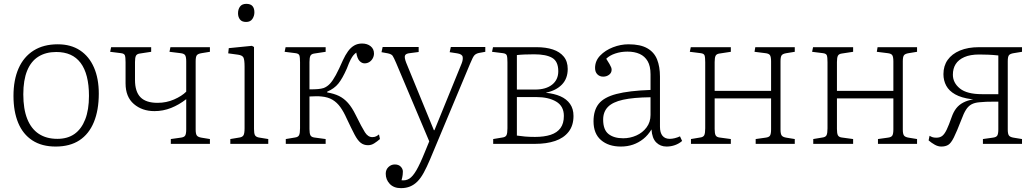

<svg xmlns="http://www.w3.org/2000/svg" viewBox="-20 -747 5372 997"><path d="M269 14Q197 14 148 -18Q99 -50 74.5 -109Q50 -168 50 -249Q50 -332 76.5 -392Q103 -452 154.5 -484.5Q206 -517 280 -517Q348 -517 395.5 -485.5Q443 -454 468 -396.5Q493 -339 493 -261Q493 -175 467.5 -113Q442 -51 392.5 -18.5Q343 14 269 14ZM278 -26Q331 -26 367 -51.5Q403 -77 422.5 -127Q442 -177 442 -249Q442 -306 431 -349Q420 -392 398.5 -420.5Q377 -449 345.5 -463Q314 -477 272 -477Q218 -477 179.5 -453Q141 -429 121 -380Q101 -331 101 -257Q101 -181 121.5 -129.5Q142 -78 181.5 -52Q221 -26 278 -26Z M867 0V-25L917 -32Q936 -34 941.5 -43Q947 -52 947 -75V-232Q910 -203 868.5 -186.5Q827 -170 782 -170Q718 -170 675 -207Q632 -244 632 -314V-424Q632 -450 628.5 -459.5Q625 -469 608 -471L552 -478L557 -502H765V-478L706 -469Q691 -467 686 -457.5Q681 -448 681 -425V-332Q681 -271 709.5 -242Q738 -213 798 -213Q844 -213 884 -230.5Q924 -248 947 -271V-428Q947 -451 941.5 -460Q936 -469 917 -471L860 -478L865 -502H1070V-478L1027 -471Q1008 -468 1002 -460Q996 -452 996 -429V-74Q996 -52 1002 -43.5Q1008 -35 1027 -32L1070 -25V0Z M1176 0V-25L1224 -33Q1238 -35 1244 -44Q1250 -53 1250 -81V-401Q1250 -437 1244 -448.5Q1238 -460 1216 -463L1165 -470L1168 -497L1288 -509L1299 -503V-77Q1299 -54 1304 -45Q1309 -36 1324 -33L1373 -25V0ZM1258 -633Q1236 -633 1226 -646Q1216 -659 1216 -678Q1216 -699 1226.5 -713Q1237 -727 1259 -727Q1281 -727 1291 -715.5Q1301 -704 1301 -683Q1301 -664 1290.5 -648.5Q1280 -633 1258 -633Z M1891 7Q1869 7 1853 -5.5Q1837 -18 1821 -48.5Q1805 -79 1780 -132Q1765 -166 1747.5 -190.5Q1730 -215 1706.5 -229Q1683 -243 1649 -246Q1633 -248 1615.5 -247Q1598 -246 1587 -246V-77Q1587 -54 1592 -44.5Q1597 -35 1612 -33L1671 -25V0H1464V-25L1512 -33Q1528 -35 1533 -45Q1538 -55 1538 -81V-424Q1538 -450 1534.5 -459.5Q1531 -469 1514 -471L1458 -478L1463 -502H1671V-478L1612 -469Q1597 -467 1592 -457.5Q1587 -448 1587 -425V-283Q1616 -283 1632 -284.5Q1648 -286 1661 -290Q1679 -297 1693.5 -312.5Q1708 -328 1724 -357.5Q1740 -387 1761 -435Q1773 -461 1787 -480.5Q1801 -500 1819 -510.5Q1837 -521 1860 -521Q1887 -521 1904.5 -507Q1922 -493 1922 -469Q1922 -456 1915.5 -444Q1909 -432 1898 -425Q1887 -418 1873 -418Q1859 -418 1847 -430.5Q1835 -443 1830 -474Q1822 -468 1815.5 -460.5Q1809 -453 1801 -438Q1793 -423 1781 -391Q1758 -339 1737 -313Q1716 -287 1679 -271V-267Q1715 -261 1740.5 -248.5Q1766 -236 1787 -212.5Q1808 -189 1827 -150Q1859 -85 1875 -60Q1891 -35 1913 -35Q1926 -35 1934 -39.5Q1942 -44 1948 -49L1953 -25Q1938 -12 1923 -2.5Q1908 7 1891 7Z M2062 230Q2025 230 2004 208Q1983 186 1983 155Q1983 134 1997 120.5Q2011 107 2030 107Q2050 107 2061 118.5Q2072 130 2072 144Q2072 150 2071 160.5Q2070 171 2065 189Q2087 192 2105 181Q2123 170 2142 137.5Q2161 105 2186 43L2209 -13L2037 -420Q2025 -448 2019 -457Q2013 -466 1994 -470L1961 -476L1967 -503H2154V-477L2108 -471Q2087 -469 2083 -458.5Q2079 -448 2089 -422L2233 -71H2236L2377 -417Q2385 -437 2382.5 -451.5Q2380 -466 2354 -470L2315 -476L2321 -503H2500V-478L2467 -472Q2453 -469 2444.5 -461Q2436 -453 2421 -416L2213 81Q2196 121 2180.5 149.5Q2165 178 2147.5 195.5Q2130 213 2109 221.5Q2088 230 2062 230Z M2541 0V-25L2589 -33Q2605 -35 2610 -45Q2615 -55 2615 -81V-424Q2615 -450 2611.5 -459.5Q2608 -469 2591 -471L2535 -478L2540 -502H2766Q2815 -502 2851 -490Q2887 -478 2907.5 -453Q2928 -428 2928 -389Q2928 -339 2898 -308Q2868 -277 2816 -266V-265Q2858 -261 2890 -247Q2922 -233 2940 -207.5Q2958 -182 2958 -145Q2958 -95 2932.5 -62.5Q2907 -30 2862.5 -15Q2818 0 2759 0ZM2758 -36Q2806 -36 2839.5 -47Q2873 -58 2890.5 -82Q2908 -106 2908 -145Q2908 -196 2868 -219.5Q2828 -243 2765 -243H2664V-43Q2685 -40 2706.5 -38Q2728 -36 2758 -36ZM2664 -282H2759Q2815 -282 2847 -307.5Q2879 -333 2879 -377Q2879 -428 2847.5 -446.5Q2816 -465 2754 -465Q2729 -465 2704 -464Q2679 -463 2664 -461Z M3204 14Q3140 14 3101 -19.5Q3062 -53 3062 -117Q3062 -174 3089 -208Q3116 -242 3181 -259Q3246 -276 3358 -280V-361Q3358 -404 3343 -429.5Q3328 -455 3301.5 -467Q3275 -479 3238 -479Q3204 -479 3174.5 -469Q3145 -459 3128 -442Q3139 -425 3145 -414.5Q3151 -404 3153.5 -397.5Q3156 -391 3156 -385Q3156 -369 3143 -359Q3130 -349 3112 -349Q3094 -349 3082 -361Q3070 -373 3070 -394Q3070 -431 3096.5 -458.5Q3123 -486 3163 -501.5Q3203 -517 3244 -517Q3305 -517 3341 -496.5Q3377 -476 3392 -438.5Q3407 -401 3407 -349V-89Q3407 -58 3420 -42Q3433 -26 3458 -26Q3470 -26 3484 -29.5Q3498 -33 3511 -39L3522 -15Q3506 -1 3485 6.5Q3464 14 3441 14Q3409 14 3387.5 -7.5Q3366 -29 3363 -75Q3345 -45 3320.5 -25.5Q3296 -6 3267 4Q3238 14 3204 14ZM3216 -29Q3252 -29 3284.5 -43.5Q3317 -58 3337.5 -85.5Q3358 -113 3358 -150V-242Q3269 -241 3215 -229Q3161 -217 3136.5 -191.5Q3112 -166 3112 -126Q3112 -73 3140 -51Q3168 -29 3216 -29Z M3568 0V-25L3616 -33Q3632 -35 3637 -45Q3642 -55 3642 -81V-424Q3642 -450 3638.5 -459.5Q3635 -469 3618 -471L3562 -478L3567 -502H3775V-478L3716 -469Q3701 -467 3696 -457.5Q3691 -448 3691 -425V-275H3984V-428Q3984 -451 3978.5 -460Q3973 -469 3954 -471L3898 -478L3902 -502H4107V-478L4064 -471Q4045 -468 4039 -460Q4033 -452 4033 -429V-74Q4033 -52 4039 -43.5Q4045 -35 4064 -32L4107 -25V0H3904V-25L3954 -32Q3973 -34 3978.5 -43Q3984 -52 3984 -75V-236H3691V-77Q3691 -54 3696 -44.5Q3701 -35 3716 -33L3775 -25V0Z M4203 0V-25L4251 -33Q4267 -35 4272 -45Q4277 -55 4277 -81V-424Q4277 -450 4273.5 -459.5Q4270 -469 4253 -471L4197 -478L4202 -502H4410V-478L4351 -469Q4336 -467 4331 -457.5Q4326 -448 4326 -425V-275H4619V-428Q4619 -451 4613.5 -460Q4608 -469 4589 -471L4533 -478L4537 -502H4742V-478L4699 -471Q4680 -468 4674 -460Q4668 -452 4668 -429V-74Q4668 -52 4674 -43.5Q4680 -35 4699 -32L4742 -25V0H4539V-25L4589 -32Q4608 -34 4613.5 -43Q4619 -52 4619 -75V-236H4326V-77Q4326 -54 4331 -44.5Q4336 -35 4351 -33L4410 -25V0Z M4868 14Q4851 14 4834 4.5Q4817 -5 4802 -18L4807 -42Q4813 -38 4821 -35Q4829 -32 4842 -32Q4861 -32 4873 -41.5Q4885 -51 4896 -74Q4907 -97 4921 -137Q4931 -166 4945.5 -184.5Q4960 -203 4982 -214.5Q5004 -226 5034 -231L5024 -232Q4972 -239 4940 -257Q4908 -275 4893.5 -302Q4879 -329 4879 -362Q4879 -405 4901 -436Q4923 -467 4964.5 -484.5Q5006 -502 5064 -502H5287V-478L5244 -471Q5225 -468 5219 -460Q5213 -452 5213 -429V-74Q5213 -52 5219 -43.5Q5225 -35 5244 -32L5287 -25V0H5084V-25L5134 -32Q5153 -34 5158.5 -43Q5164 -52 5164 -75V-219Q5151 -219 5134.5 -219Q5118 -219 5100.5 -218.5Q5083 -218 5066 -216Q5041 -214 5024.5 -205Q5008 -196 4996 -177Q4984 -158 4972 -125Q4948 -63 4933 -33Q4918 -3 4903.5 5.5Q4889 14 4868 14ZM5079 -258H5164V-459Q5137 -462 5111.5 -463Q5086 -464 5065 -464Q5018 -464 4987.5 -450.5Q4957 -437 4942.5 -414Q4928 -391 4928 -359Q4928 -317 4964.5 -287.5Q5001 -258 5079 -258Z"/></svg>

Font: Literata ExtraLight
Style: Regular
Weight: 250
Designer: Latin by Veronika Burian and Jose Scaglione. Greek by Irene Vlachou. Cyrillic by Vera Evstafieva.
Foundry: TypeTogether
Version: Version 3.103;gftools[0.9.29]